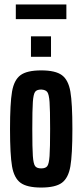

<svg xmlns="http://www.w3.org/2000/svg" viewBox="-20 -834 370 862"><path d="M25 -255Q25 -370 34 -422.5Q43 -475 72 -496.5Q101 -518 165 -518Q229 -518 258 -496.5Q287 -475 296 -422.5Q305 -370 305 -255Q305 -140 296 -87.5Q287 -35 258 -13.5Q229 8 165 8Q101 8 72 -13.5Q43 -35 34 -87.5Q25 -140 25 -255ZM205 -255Q205 -342 202.5 -376Q200 -410 192.5 -420.5Q185 -431 165 -432Q145 -432 137.5 -421.5Q130 -411 127.5 -376.5Q125 -342 125 -255Q125 -168 127.5 -133.5Q130 -99 137.5 -88.5Q145 -78 165 -78Q185 -78 192.5 -88.5Q200 -99 202.5 -133.5Q205 -168 205 -255ZM119 -579V-671H209V-579ZM51 -748V-814H278V-748Z"/></svg>

Font: Saira Ultra Condensed
Style: Bold
Weight: 700
Width: 1
Designer: Hector Gatti with collaboration of the Omnibus-Type team
Foundry: Omnibus-Type
Version: Version 1.001; ttfautohint (v1.8)